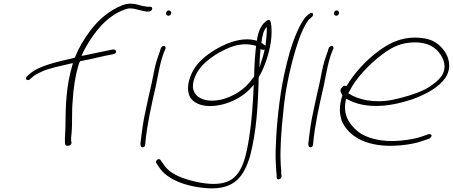

<svg xmlns="http://www.w3.org/2000/svg" viewBox="-20 -766 2477 1050"><path d="M782 -703H796C803 -703 810 -709 812 -716C814 -724 810 -729 802 -729H788C780 -730 772 -731 761 -733C741 -738 719 -746 696 -746C682 -746 666 -744 648 -737C576 -708 516 -656 472 -596C441 -555 412 -507 390 -453L388 -450C304 -430 197 -409 145 -364L129 -350C126 -347 123 -343 122 -339C121 -333 125 -328 133 -328C137 -328 140 -329 142 -331L159 -346C169 -355 185 -364 205 -373C246 -393 315 -406 378 -421L377 -414C340 -293 339 -178 338 -79C338 -51 334 -13 335 10L336 22C340 39 372 31 371 15L369 3C368 -4 369 -18 371 -33C377 -98 371 -150 378 -221C381 -277 391 -350 411 -416C412 -420 416 -427 418 -431L422 -432C472 -441 534 -457 560 -462L601 -470C623 -475 618 -499 595 -495L556 -487C530 -482 478 -471 426 -460C433 -477 440 -492 449 -508C498 -592 560 -675 659 -713C672 -717 681 -720 690 -720C723 -720 751 -706 782 -703ZM782 -703Z M888 -695C886 -687 893 -680 901 -680C909 -680 914 -685 916 -693C918 -701 912 -709 904 -709C896 -709 890 -704 888 -695ZM822 -373C817 -350 813 -326 807 -299C801 -272 794 -246 788 -216L769 -126C761 -86 751 -12 748 19L749 30C751 45 774 42 774 24L775 14C783 -77 809 -197 833 -299C839 -325 842 -350 848 -374C855 -412 865 -450 877 -481L885 -500C887 -503 885 -507 884 -510C878 -521 865 -512 860 -504L854 -484C842 -452 829 -413 822 -373ZM848 -371Z M833 117C832 121 833 123 835 125V126L856 157C898 214 994 257 1126 264C1263 268 1313 201 1348 86C1383 -48 1390 -190 1394 -307V-322C1394 -327 1394 -333 1395 -341V-344C1421 -387 1444 -449 1456 -508C1464 -544 1466 -580 1465 -604C1464 -629 1462 -661 1447 -657C1411 -641 1390 -592 1385 -543C1298 -570 1198 -522 1139 -483C1090 -451 1050 -412 1028 -364C1003 -309 1003 -264 1021 -231C1046 -197 1099 -174 1185 -192C1256 -207 1320 -246 1358 -291L1368 -302L1367 -289C1364 -211 1357 -107 1344 -23C1327 84 1307 200 1216 230C1160 249 1086 237 1031 223C962 206 905 178 879 139L857 108C855 106 852 104 849 104C843 104 835 110 833 117ZM1092 -414C1130 -451 1180 -484 1236 -506C1289 -528 1339 -528 1381 -515L1380 -512C1375 -466 1370 -398 1370 -349L1369 -347L1356 -330C1320 -279 1258 -237 1185 -220H1183C1091 -202 1038 -240 1035 -290C1034 -337 1062 -383 1092 -414ZM1418 -578C1420 -588 1424 -598 1429 -606L1438 -619L1439 -605C1439 -580 1436 -551 1432 -516L1424 -521C1418 -526 1416 -529 1409 -531L1410 -535C1412 -550 1414 -565 1418 -578ZM1405 -499C1409 -494 1417 -492 1427 -495L1426 -489C1422 -471 1417 -452 1410 -432L1399 -397L1400 -431C1401 -452 1402 -472 1404 -489Z M1532 -348C1508 -235 1492 -77 1489 20C1486 70 1487 109 1489 138C1490 167 1492 184 1493 192V206C1494 222 1520 215 1520 197L1518 185C1518 176 1518 158 1515 130C1511 47 1518 -54 1530 -162C1540 -271 1565 -390 1597 -496C1617 -560 1630 -596 1655 -639C1662 -651 1668 -659 1676 -665L1686 -674C1688 -676 1691 -679 1692 -683C1694 -691 1690 -696 1682 -696C1678 -696 1675 -694 1673 -692L1662 -683C1640 -665 1621 -629 1605 -592C1575 -526 1551 -440 1532 -348Z M1806 -695C1804 -687 1811 -680 1819 -680C1827 -680 1832 -685 1834 -693C1836 -701 1830 -709 1822 -709C1814 -709 1808 -704 1806 -695ZM1740 -373C1735 -350 1731 -326 1725 -299C1719 -272 1712 -246 1706 -216L1687 -126C1679 -86 1669 -12 1666 19L1667 30C1669 45 1692 42 1692 24L1693 14C1701 -77 1727 -197 1751 -299C1757 -325 1760 -350 1766 -374C1773 -412 1783 -450 1795 -481L1803 -500C1805 -503 1803 -507 1802 -510C1796 -521 1783 -512 1778 -504L1772 -484C1760 -452 1747 -413 1740 -373ZM1766 -371Z M1847 -285C1837 -272 1844 -257 1852 -247L1853 -245L1851 -240C1834 -183 1836 -149 1848 -107C1885 -19 1989 45 2169 29C2222 24 2258 16 2287 6L2328 -8C2331 -10 2335 -13 2338 -18C2346 -27 2334 -35 2323 -32L2283 -18C2256 -9 2221 -2 2171 3C2068 13 1982 -10 1936 -48C1889 -86 1854 -142 1871 -217L1873 -226C1911 -206 1952 -190 2017 -187C2097 -183 2173 -203 2235 -223C2309 -250 2379 -287 2417 -342C2452 -399 2434 -452 2411 -486C2389 -516 2360 -544 2308 -555C2193 -576 2109 -533 2040 -479C1978 -432 1914 -362 1875 -295C1863 -300 1857 -297 1848 -285ZM1884 -256 1891 -267C1926 -339 2000 -414 2062 -462C2110 -499 2157 -528 2224 -533C2318 -541 2364 -505 2388 -469C2405 -444 2426 -400 2396 -352C2375 -322 2340 -297 2308 -279C2258 -254 2194 -234 2126 -220C2026 -200 1936 -222 1888 -254ZM2417 -342Z"/></svg>

Font: Stray Cat
Style: LtExtObl
Weight: 300
Version: Version 1.0